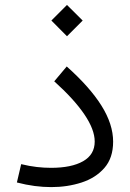

<svg xmlns="http://www.w3.org/2000/svg" viewBox="-20 -764 535 788"><path d="M444.3 -182.6Q444.3 -115.7 408.4 -74.7Q372.6 -33.7 314.7 -14.9Q256.8 3.9 190.4 3.9Q157.2 3.9 121.8 -0.7Q86.4 -5.4 49.3 -15.1L66.9 -90.3Q101.1 -82 131.1 -78.6Q161.1 -75.2 189.5 -75.2Q273.4 -75.2 321 -102.3Q368.7 -129.4 368.7 -183.1Q368.7 -232.4 325.7 -295.4Q282.7 -358.4 202.6 -430.2L253.9 -491.2Q348.6 -406.7 396.5 -330.3Q444.3 -253.9 444.3 -182.6ZM190.9 -679.7 254.9 -743.7 319.3 -679.7 254.9 -615.2Z"/></svg>

Font: Estedad-FD Regular
Style: FD-Regular
Weight: 400
Designer: Amin Abedi
Version: Version 7.3